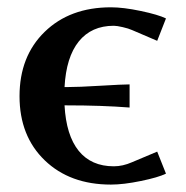

<svg xmlns="http://www.w3.org/2000/svg" viewBox="-20 -495 506 523"><path d="M432.1 -444.8 408.2 -383.8 339.8 -413.1Q330.1 -417.5 314.2 -421.1Q298.3 -424.8 290 -424.8Q229 -424.8 194.6 -382.1Q160.2 -339.4 155.8 -257.8H162.1Q194.3 -257.8 254.4 -261.5Q314.5 -265.1 333 -265.1V-202.1Q257.3 -208 162.1 -208H155.8Q160.2 -126.5 194.3 -84.2Q228.5 -42 290 -42Q314.5 -42 339.8 -53.2L408.2 -82L432.1 -22Q411.1 -11.7 363.8 -2Q316.4 7.8 282.2 7.8Q170.4 7.8 101.8 -58.3Q33.2 -124.5 33.2 -232.9Q33.2 -341.8 101.8 -408.4Q170.4 -475.1 282.2 -475.1Q315.9 -475.1 363.5 -465.1Q411.1 -455.1 432.1 -444.8Z"/></svg>

Font: Resagokr
Style: Bold
Weight: 600
Designer: gluk
Foundry: gluk
Version: Version 0.95